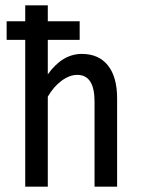

<svg xmlns="http://www.w3.org/2000/svg" viewBox="-20 -703 536 723"><path d="M160 0H75V-553H5V-623H75V-683H160V-623H280V-553H160V-423Q215 -500 288 -500Q352 -500 386.5 -456.5Q421 -413 421 -333V0H336V-321Q336 -421 271 -421Q242 -421 212 -399Q182 -377 160 -339Z"/></svg>

Font: RopaSansRegular
Style: Regular
Weight: 400
Designer: Botio Nikoltchev
Foundry: Botjo Nikoltchev
Version: Version 1.002